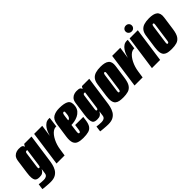

<svg xmlns="http://www.w3.org/2000/svg" viewBox="108 -1559 2584 2584"><g transform="rotate(-45 1400.0 -266.5)"><path d="M150 121Q133 121 109.5 119.5Q86 118 63 116Q40 114 23.5 112Q7 110 4 109L15 28Q30 31 58 33Q86 35 104 35Q116 35 128 33Q140 31 150.5 25.5Q161 20 168.5 10Q176 0 178 -16L188 -89Q183 -82 174.5 -68Q166 -54 147.5 -42.5Q129 -31 92 -31Q70 -31 51.5 -36Q33 -41 22 -57Q11 -73 8 -106Q5 -139 13 -196L40 -391Q47 -440 69.5 -463Q92 -486 118 -493Q144 -500 161 -500Q182 -500 198 -498Q214 -496 225 -488Q236 -480 240 -460L261 -495H401L345 -99Q341 -66 332 -28Q323 10 303.5 44Q284 78 247.5 99.5Q211 121 150 121ZM176 -122Q181 -122 185 -124.5Q189 -127 192.5 -134Q196 -141 197 -152L232 -405Q230 -406 228 -406.5Q226 -407 223.5 -407.5Q221 -408 216 -408Q209 -408 202.5 -401.5Q196 -395 194 -378L163 -153Q162 -144 162.5 -138Q163 -132 164.5 -128.5Q166 -125 169 -123.5Q172 -122 176 -122Z M382 0 451 -495H605L581 -326Q588 -352 600 -382Q612 -412 630.5 -439Q649 -466 674.5 -483Q700 -500 733 -500Q737 -500 743 -500Q749 -500 752 -499L733 -354Q731 -355 726.5 -355.5Q722 -356 717 -355Q693 -353 671 -337.5Q649 -322 629.5 -297Q610 -272 594 -240Q578 -208 567 -172.5Q556 -137 551 -101L536 0Z M880 13Q827 13 789.5 0Q752 -13 736.5 -51Q721 -89 731 -163L761 -373Q772 -447 817.5 -474.5Q863 -502 933 -502Q1031 -502 1074 -474.5Q1117 -447 1106 -370Q1100 -326 1075.5 -297.5Q1051 -269 1017.5 -253Q984 -237 950 -231Q916 -225 891 -225L877 -117Q874 -92 877.5 -82Q881 -72 891 -72Q899 -72 905 -79.5Q911 -87 915 -112L926 -189H1080L1073 -137Q1065 -74 1043 -41.5Q1021 -9 981.5 2Q942 13 880 13ZM904 -300Q908 -300 914.5 -301.5Q921 -303 928 -309.5Q935 -316 941.5 -330Q948 -344 951 -369Q953 -386 954 -405Q955 -424 940 -424Q929 -424 922.5 -413Q916 -402 911 -358Z M1249 121Q1232 121 1208.5 119.5Q1185 118 1162 116Q1139 114 1122.5 112Q1106 110 1103 109L1114 28Q1129 31 1157 33Q1185 35 1203 35Q1215 35 1227 33Q1239 31 1249.5 25.5Q1260 20 1267.5 10Q1275 0 1277 -16L1287 -89Q1282 -82 1273.5 -68Q1265 -54 1246.5 -42.5Q1228 -31 1191 -31Q1169 -31 1150.5 -36Q1132 -41 1121 -57Q1110 -73 1107 -106Q1104 -139 1112 -196L1139 -391Q1146 -440 1168.5 -463Q1191 -486 1217 -493Q1243 -500 1260 -500Q1281 -500 1297 -498Q1313 -496 1324 -488Q1335 -480 1339 -460L1360 -495H1500L1444 -99Q1440 -66 1431 -28Q1422 10 1402.5 44Q1383 78 1346.5 99.5Q1310 121 1249 121ZM1275 -122Q1280 -122 1284 -124.5Q1288 -127 1291.5 -134Q1295 -141 1296 -152L1331 -405Q1329 -406 1327 -406.5Q1325 -407 1322.5 -407.5Q1320 -408 1315 -408Q1308 -408 1301.5 -401.5Q1295 -395 1293 -378L1262 -153Q1261 -144 1261.5 -138Q1262 -132 1263.5 -128.5Q1265 -125 1268 -123.5Q1271 -122 1275 -122Z M1647 8Q1607 8 1576 2Q1545 -4 1525 -21.5Q1505 -39 1498 -74.5Q1491 -110 1499 -170L1526 -363Q1534 -417 1558.5 -447.5Q1583 -478 1623.5 -490.5Q1664 -503 1719 -503Q1761 -503 1792 -496Q1823 -489 1843 -473Q1863 -457 1870.5 -430Q1878 -403 1872 -363L1845 -171Q1834 -91 1807.5 -53Q1781 -15 1740.5 -3.5Q1700 8 1647 8ZM1660 -82Q1665 -82 1669 -84.5Q1673 -87 1676.5 -94Q1680 -101 1681 -112L1719 -383Q1721 -395 1719.5 -401.5Q1718 -408 1714.5 -410.5Q1711 -413 1706 -413Q1701 -413 1697 -410.5Q1693 -408 1690 -401.5Q1687 -395 1685 -383L1647 -112Q1646 -101 1647 -94Q1648 -87 1651.5 -84.5Q1655 -82 1660 -82Z M1867 0 1936 -495H2090L2066 -326Q2073 -352 2085 -382Q2097 -412 2115.5 -439Q2134 -466 2159.5 -483Q2185 -500 2218 -500Q2222 -500 2228 -500Q2234 -500 2237 -499L2218 -354Q2216 -355 2211.5 -355.5Q2207 -356 2202 -355Q2178 -353 2156 -337.5Q2134 -322 2114.5 -297Q2095 -272 2079 -240Q2063 -208 2052 -172.5Q2041 -137 2036 -101L2021 0Z M2198 0 2268 -495H2424L2354 0ZM2355 -541Q2329 -541 2312 -557.5Q2295 -574 2295 -598Q2295 -622 2312 -638Q2329 -654 2355 -654Q2380 -654 2396.5 -638Q2413 -622 2413 -598Q2413 -574 2396.5 -557.5Q2380 -541 2355 -541Z M2571 8Q2531 8 2500 2Q2469 -4 2449 -21.5Q2429 -39 2422 -74.5Q2415 -110 2423 -170L2450 -363Q2458 -417 2482.5 -447.5Q2507 -478 2547.5 -490.5Q2588 -503 2643 -503Q2685 -503 2716 -496Q2747 -489 2767 -473Q2787 -457 2794.5 -430Q2802 -403 2796 -363L2769 -171Q2758 -91 2731.5 -53Q2705 -15 2664.5 -3.5Q2624 8 2571 8ZM2584 -82Q2589 -82 2593 -84.5Q2597 -87 2600.5 -94Q2604 -101 2605 -112L2643 -383Q2645 -395 2643.5 -401.5Q2642 -408 2638.5 -410.5Q2635 -413 2630 -413Q2625 -413 2621 -410.5Q2617 -408 2614 -401.5Q2611 -395 2609 -383L2571 -112Q2570 -101 2571 -94Q2572 -87 2575.5 -84.5Q2579 -82 2584 -82Z"/></g></svg>

Font: Alumni Sans Black
Style: Italic
Weight: 900
Italic angle: -8°
Version: Version 1.016